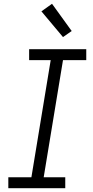

<svg xmlns="http://www.w3.org/2000/svg" viewBox="-20 -995 490 1015"><path d="M24 0V-58H146L248 -677H134V-735H436V-677H313L211 -58H325V0ZM313 -799 199 -935 255 -975 359 -831Z"/></svg>

Font: Iosevka Etoile Light Oblique
Style: Regular
Weight: 300
Italic angle: -9°
Designer: Belleve Invis
Foundry: Belleve Invis
Version: Version 15.5.2; ttfautohint (v1.8.4)